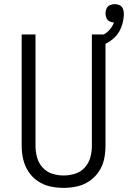

<svg xmlns="http://www.w3.org/2000/svg" viewBox="-20 -902 620 930"><path d="M288 8Q321 8 353 1Q385 -6 412.5 -24.5Q440 -43 458.5 -70.5Q477 -98 484 -130Q491 -162 491 -195V-735H425V-195Q425 -167 417.5 -139.5Q410 -112 390.5 -90.5Q371 -69 343.5 -60.5Q316 -52 288 -52Q260 -52 233 -60.5Q206 -69 186.5 -90.5Q167 -112 159.5 -139.5Q152 -167 152 -195V-735H85V-195Q85 -162 92.5 -130Q100 -98 118 -70.5Q136 -43 163.5 -24.5Q191 -6 223 1Q255 8 288 8ZM458 -676Q493 -687 522.5 -709.5Q552 -732 566 -766.5Q580 -801 580 -837Q580 -849 575 -860.5Q570 -872 559 -877Q548 -882 536 -882Q524 -882 512.5 -877Q501 -872 496 -860.5Q491 -849 491 -837Q491 -826 495.5 -815Q500 -804 510.5 -798.5Q521 -793 532 -793Q525 -774 511.5 -758.5Q498 -743 480 -733.5Q462 -724 443 -718Z"/></svg>

Font: Iosevka Sparkle Light
Style: Regular
Weight: 300
Designer: Belleve Invis
Foundry: Belleve Invis
Version: Version 4.5.0; ttfautohint (v1.8.3)